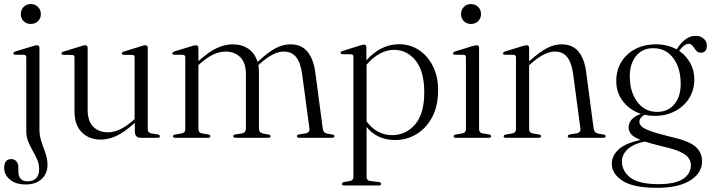

<svg xmlns="http://www.w3.org/2000/svg" viewBox="-30 -676 3492 942"><path d="M121 -558.5Q99.5 -558.5 85.8 -572.2Q72 -586 72 -607Q72 -628 86 -642Q100 -656 121 -656Q142.5 -656 156.5 -641.8Q170.5 -627.5 170.5 -607Q170.5 -586 156.5 -572.2Q142.5 -558.5 121 -558.5ZM163.5 -43.5Q163.5 -9.5 173.2 19.5Q183 48.5 193 76Q203 103.5 203 133.5Q203 175.5 174.2 202.2Q145.5 229 97 229Q46.5 229 18.5 205Q-9.5 181 -9.5 147.5Q-9.5 104.5 25.5 104.5Q41 104.5 50.5 115.5Q60 126.5 60 144.5V164Q60 213.5 105.5 213.5Q162 213 162 152.5Q162 129 152.5 107.2Q143 85.5 130.5 63.8Q118 42 108.5 18.5Q99 -5 99 -32V-394Q99 -406.5 88 -407L44.5 -407.5Q35.5 -408 35.5 -414Q35.5 -420 45.5 -423.5L129 -449Q144.5 -454 151 -454Q163.5 -454 163.5 -441Z M335.5 -129.5V-394Q335.5 -406 324 -406.5L281 -407Q271.5 -407.5 271.5 -413.5Q271.5 -419.5 282 -423L366.5 -449Q381 -454 387.5 -454Q400 -454 400 -441V-138Q400 -81.5 427.5 -54.2Q455 -27 499.5 -27Q527 -27 557.2 -40.5Q587.5 -54 622.5 -84.5L630.5 -92V-394Q630.5 -406 620 -406.5L576.5 -407Q567.5 -407.5 567.5 -413.5Q567.5 -419.5 577.5 -423L661.5 -449Q676 -454 683 -454Q695 -454 695 -441V-42Q695 -25 712.5 -21.5L743.5 -16.5Q754.5 -14.5 754.5 -7.5Q754.5 0 743 0H659.5Q631.5 0 631.5 -32V-73.5Q579.5 -27 540.8 -9Q502 9 464.5 9Q407.5 9 371.5 -26.8Q335.5 -62.5 335.5 -129.5Z M943.5 -441V-375.5V-376Q996 -423 1035 -440.8Q1074 -458.5 1111 -458.5Q1156.5 -458.5 1188.8 -436.5Q1221 -414.5 1233.5 -372L1238 -376Q1287.5 -421.5 1323.2 -440Q1359 -458.5 1395 -458.5Q1448.5 -458.5 1478.2 -422.8Q1508 -387 1517 -320.5L1553.5 -45.5Q1556 -24 1575 -20.5L1601 -16Q1611 -14 1611 -7.5Q1611 0 1600 0H1438Q1426.5 0 1426.5 -8Q1426.5 -14 1437 -16.5L1468.5 -21.5Q1491 -25.5 1488 -46.5L1452.5 -311.5Q1445 -368 1423.2 -395.5Q1401.5 -423 1361 -423Q1312.5 -423 1247.5 -365.5L1237.5 -356.5Q1240.5 -339.5 1240.5 -320.5V-45Q1240.5 -25 1262 -20.5L1288 -16Q1297.5 -14 1297.5 -8Q1297.5 0 1286.5 0H1126.5Q1114.5 0 1114.5 -8Q1114.5 -14.5 1125 -16.5L1157 -21.5Q1176.5 -25 1176.5 -46V-311.5Q1176.5 -368 1148.8 -395.5Q1121 -423 1076.5 -423Q1048.5 -423 1018.2 -409.5Q988 -396 953 -365L943.5 -356.5V-42Q943.5 -25 961 -21.5L991.5 -16.5Q1002 -14.5 1002 -8Q1002 0 990.5 0H829.5Q818.5 0 818.5 -7.5Q818.5 -13.5 829 -16L861.5 -21.5Q879 -25 879 -41V-394Q879 -406.5 868 -407L824.5 -407.5Q815.5 -408 815.5 -414Q815.5 -419.5 825.5 -423.5L910 -449.5Q924 -454 931.5 -454Q943.5 -454 943.5 -441Z M1767.5 -444V-380Q1802 -418.5 1842.2 -438.8Q1882.5 -459 1928.5 -459Q1983 -459 2026 -430.2Q2069 -401.5 2094.2 -350.8Q2119.5 -300 2119.5 -234Q2119.5 -157 2090.8 -102.2Q2062 -47.5 2014 -18.2Q1966 11 1908 11Q1821.5 11 1768.5 -53V192Q1768.5 209.5 1786 212L1829 217Q1840 219.5 1840 226Q1840 234 1828.5 234H1658Q1647.5 234 1647.5 226Q1647.5 219.5 1659.5 217L1686.5 212Q1704 209 1704 192.5V-397Q1704 -409 1693.5 -409.5L1650 -410Q1641 -411 1641 -417Q1641 -422.5 1651 -426L1734 -452Q1748 -457 1755.5 -457Q1767.5 -457 1767.5 -444ZM1902.5 -431.5Q1869 -431.5 1834.8 -413.5Q1800.5 -395.5 1768.5 -359V-80.5Q1818.5 -13 1894 -13Q1960.5 -13 2006 -64.8Q2051.5 -116.5 2051.5 -223Q2051.5 -326.5 2009 -379Q1966.5 -431.5 1902.5 -431.5Z M2280.5 -558.5Q2259.5 -558.5 2245.8 -572.2Q2232 -586 2232 -607Q2232 -628 2245.8 -642Q2259.5 -656 2280.5 -656Q2302.5 -656 2316.2 -641.8Q2330 -627.5 2330 -607Q2330 -586 2316 -572.2Q2302 -558.5 2280.5 -558.5ZM2320.5 -441.5V-42Q2320.5 -25 2338 -21.5L2368.5 -16.5Q2379.5 -14.5 2379.5 -7.5Q2379.5 0 2368 0H2206Q2195.5 0 2195.5 -7.5Q2195.5 -13.5 2205.5 -16L2238.5 -21.5Q2256 -25 2256 -41.5V-394Q2256 -406.5 2245 -407L2201.5 -407.5Q2192.5 -408 2192.5 -414Q2192.5 -419.5 2202.5 -423.5L2286.5 -449.5Q2301 -454 2308 -454Q2320.5 -454 2320.5 -441.5Z M2566 -441.5V-375L2567 -376Q2618 -421.5 2654 -440Q2690 -458.5 2725.5 -458.5Q2779 -458.5 2808.2 -423Q2837.5 -387.5 2846 -321.5L2882.5 -46Q2885.5 -24 2904.5 -20.5L2931 -16Q2941.5 -14 2941.5 -7.5Q2941.5 0 2930.5 0H2767Q2755.5 0 2755.5 -8Q2755.5 -14 2766 -16.5L2798 -21.5Q2820.5 -25.5 2817.5 -46L2782 -313Q2774 -369 2752.8 -396Q2731.5 -423 2691.5 -423Q2642.5 -423 2576.5 -365L2566 -356V-42Q2566 -25 2583.5 -21.5L2614 -16.5Q2624.5 -14.5 2624.5 -8Q2624.5 0 2613 0H2451.5Q2441 0 2441 -7.5Q2441 -13.5 2451.5 -16L2484 -21.5Q2501.5 -25 2501.5 -41.5V-394Q2501.5 -406.5 2490.5 -407L2447 -407.5Q2438 -408 2438 -414Q2438 -419.5 2448 -423.5L2532.5 -449.5Q2547 -454 2554 -454Q2566 -454 2566 -441.5Z M3260 -5Q3350 15 3382.2 43.5Q3414.5 72 3414.5 115Q3414.5 172.5 3356.8 209Q3299 245.5 3193.5 245.5Q3078 245.5 3024.8 211.2Q2971.5 177 2971.5 127Q2971.5 89.5 3003.5 58.5Q3035.5 27.5 3112.5 10.5Q3078 -3.5 3066 -18.2Q3054 -33 3054 -51Q3054 -70.5 3067.2 -87.5Q3080.5 -104.5 3114.5 -117.5Q3060 -135.5 3026.8 -178.5Q2993.5 -221.5 2993.5 -278Q2993.5 -331 3018.2 -371.8Q3043 -412.5 3087 -435.5Q3131 -458.5 3188.5 -458.5Q3244.5 -458.5 3289.5 -434L3290 -434.5Q3309.5 -465 3332.5 -482.5Q3355.5 -500 3382.5 -500Q3406.5 -500 3422.2 -486.5Q3438 -473 3438 -452Q3438 -417.5 3408 -417.5Q3393.5 -417.5 3385 -428.5Q3376.5 -439.5 3368.8 -450.2Q3361 -461 3348.5 -461Q3327 -461 3302 -426.5Q3336.5 -403 3356.5 -366.8Q3376.5 -330.5 3376.5 -287Q3376.5 -234 3350.8 -193.5Q3325 -153 3281 -130.2Q3237 -107.5 3182 -107.5Q3156 -107.5 3132 -113Q3107 -98 3107 -78.5Q3107 -67.5 3116.5 -57Q3126 -46.5 3158.2 -34.2Q3190.5 -22 3260 -5ZM3173 -439.5Q3119.5 -439 3088.5 -398.5Q3057.5 -358 3060 -291.5Q3062.5 -218.5 3100 -172.2Q3137.5 -126 3196 -127Q3250.5 -128 3281.2 -167.8Q3312 -207.5 3309.5 -274.5Q3307 -349 3270.2 -394.8Q3233.5 -440.5 3173 -439.5ZM3021.5 115Q3021.5 164.5 3063.5 196Q3105.5 227.5 3201.5 227.5Q3280.5 227.5 3320 202.5Q3359.5 177.5 3359.5 134Q3359.5 115 3348 98.8Q3336.5 82.5 3306.8 68.8Q3277 55 3221.5 42.5Q3167.5 29.5 3133.5 18.5Q3077.5 30 3049.5 56.2Q3021.5 82.5 3021.5 115Z"/></svg>

Font: Fraunces 72pt S000 Light
Style: Regular
Weight: 300
Version: Version 1.000; ttfautohint (v1.8.3)